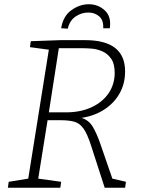

<svg xmlns="http://www.w3.org/2000/svg" viewBox="-20 -884 672 904"><path d="M17 0 21 -28 113 -43 210 -650 121 -662 125 -690 265 -695H381Q569 -695 569 -548Q569 -490 543 -444Q517 -398 470.5 -368Q424 -338 364 -329Q399 -318 417.5 -286Q436 -254 452 -208L509 -43L573 -28L569 0H473L409 -198Q391 -254 373 -279Q355 -304 329.5 -311Q304 -318 264 -318H204L160 -43L268 -28L264 0ZM371 -657H257L210 -355H290Q360 -355 412 -379.5Q464 -404 492 -446Q520 -488 520 -541Q520 -584 503 -608Q486 -632 461.5 -642.5Q437 -653 412 -655Q387 -657 371 -657ZM398 -864Q442 -864 473.5 -835Q505 -806 497 -751H466Q468 -789 447 -807Q426 -825 396 -825Q363 -825 335.5 -806Q308 -787 299 -749L268 -751Q277 -808 316 -836Q355 -864 398 -864Z"/></svg>

Font: Bitter Light
Style: Italic
Weight: 300
Italic angle: -9°
Designer: Sol Matas, and Bitter project Authors
Foundry: Sol Matas
Version: Version 2.001